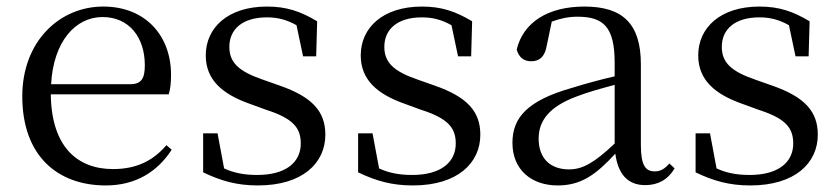

<svg xmlns="http://www.w3.org/2000/svg" viewBox="-20 -551 2562 586"><path d="M303 15C393 15 460 -26 504 -94L488 -108C447 -60 396 -35 325 -35C215 -35 137 -104 135 -263H495C500 -279 502 -299 502 -323C502 -441 425 -531 295 -531C162 -531 48 -425 48 -257C48 -76 155 15 303 15ZM136 -294C143 -424 210 -499 293 -499C374 -499 422 -437 422 -352C422 -312 412 -294 377 -294Z M767 15C903 15 973 -53 973 -140C973 -210 934 -255 833 -290L782 -308C709 -333 680 -360 680 -408C680 -461 719 -498 795 -498C827 -498 855 -491 885 -474L905 -379H945L948 -486C898 -516 855 -531 795 -531C675 -531 608 -466 608 -382C608 -307 659 -264 740 -235L792 -216C873 -190 898 -162 898 -113C898 -56 853 -17 765 -17C723 -17 692 -24 664 -37L644 -144H600V-25C654 1 703 15 767 15Z M1240 15C1376 15 1446 -53 1446 -140C1446 -210 1407 -255 1306 -290L1255 -308C1182 -333 1153 -360 1153 -408C1153 -461 1192 -498 1268 -498C1300 -498 1328 -491 1358 -474L1378 -379H1418L1421 -486C1371 -516 1328 -531 1268 -531C1148 -531 1081 -466 1081 -382C1081 -307 1132 -264 1213 -235L1265 -216C1346 -190 1371 -162 1371 -113C1371 -56 1326 -17 1238 -17C1196 -17 1165 -24 1137 -37L1117 -144H1073V-25C1127 1 1176 15 1240 15Z M1949 14C1988 14 2018 -2 2039 -37L2023 -52C2007 -34 1995 -28 1978 -28C1951 -28 1936 -45 1936 -108V-355C1936 -479 1880 -531 1764 -531C1651 -531 1577 -482 1557 -400C1563 -377 1578 -364 1601 -364C1626 -364 1643 -377 1649 -413L1664 -485C1691 -495 1716 -500 1742 -500C1821 -500 1856 -470 1856 -359V-318C1812 -308 1765 -295 1723 -282C1591 -244 1544 -193 1544 -115C1544 -32 1603 15 1682 15C1754 15 1799 -18 1858 -82C1866 -22 1894 14 1949 14ZM1856 -113C1793 -53 1757 -34 1717 -34C1661 -34 1624 -66 1624 -128C1624 -183 1657 -226 1741 -257C1775 -270 1815 -281 1856 -292Z M2270 15C2406 15 2476 -53 2476 -140C2476 -210 2437 -255 2336 -290L2285 -308C2212 -333 2183 -360 2183 -408C2183 -461 2222 -498 2298 -498C2330 -498 2358 -491 2388 -474L2408 -379H2448L2451 -486C2401 -516 2358 -531 2298 -531C2178 -531 2111 -466 2111 -382C2111 -307 2162 -264 2243 -235L2295 -216C2376 -190 2401 -162 2401 -113C2401 -56 2356 -17 2268 -17C2226 -17 2195 -24 2167 -37L2147 -144H2103V-25C2157 1 2206 15 2270 15Z"/></svg>

Font: NameLogos Serif 2
Style: Regular
Weight: 500
Version: Version 0.1